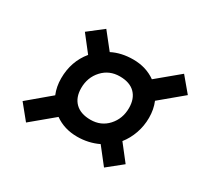

<svg xmlns="http://www.w3.org/2000/svg" viewBox="-118 -809 901 855"><g transform="rotate(30 332.5 -382.0)"><path d="M215 -206 102 -112 41 -187 154 -282Q139 -318 139 -361Q139 -448 191 -511L127 -593L203 -652L268 -570Q315 -594 376 -594Q442 -594 491 -559L603 -652L665 -578L551 -483Q566 -447 566 -404Q566 -362 552.5 -323.5Q539 -285 515 -255L579 -173L503 -112L438 -195Q388 -171 330 -171Q264 -171 215 -206ZM344 -266Q398 -266 432.5 -304Q467 -342 467 -397Q467 -445 440 -472Q413 -499 362 -499Q308 -499 273 -461Q238 -423 238 -368Q238 -320 265.5 -293Q293 -266 344 -266Z"/></g></svg>

Font: Application Medium
Style: Italic
Weight: 500
Italic angle: -12°
Designer: Wei Huang
Foundry: Wei Huang
Version: Version 0.012